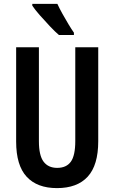

<svg xmlns="http://www.w3.org/2000/svg" viewBox="-20 -957 587 987"><path d="M485 -231Q485 -108 431 -49Q377 10 273 10Q171 10 117 -48.5Q63 -107 63 -229V-714H180V-231Q180 -158 204 -126Q228 -94 274 -94Q321 -94 344 -125.5Q367 -157 367 -232V-714H485ZM275 -937Q285 -915 300.5 -887Q316 -859 332 -832.5Q348 -806 360 -789V-777H283Q264 -793 237 -821.5Q210 -850 184.5 -879Q159 -908 146 -928V-937Z"/></svg>

Font: Noto Sans Lao UI ExtCond SemBd
Style: Regular
Weight: 600
Width: 2
Designer: Monotype Design Team
Foundry: Monotype Imaging Inc.
Version: Version 2.000; ttfautohint (v1.8.4.7-5d5b)